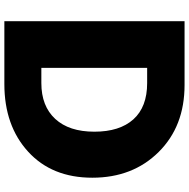

<svg xmlns="http://www.w3.org/2000/svg" viewBox="-13 -810 858 872"><g transform="rotate(90 416.0 -374.0)"><path d="M76.2 35.2V-783.2H366.2Q553.7 -783.2 670.4 -665.5Q787.1 -547.9 787.1 -364.3Q787.1 -180.7 668.9 -72.8Q550.8 35.2 361.3 35.2ZM288.1 -132.8H357.4Q461.9 -132.8 520 -195.8Q578.1 -258.8 578.1 -373.5Q578.1 -488.3 522 -550.8Q465.8 -613.3 357.4 -613.3H288.1Z"/></g></svg>

Font: GenEi M Gothic v2 Black
Style: Regular
Weight: 900
Version: Version 2.0